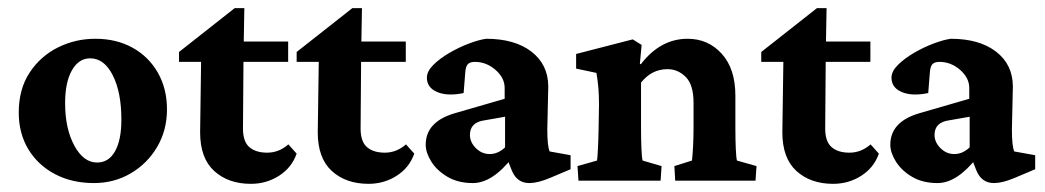

<svg xmlns="http://www.w3.org/2000/svg" viewBox="-20 -447 2586 475"><path d="M212.4 5.9Q157.7 5.9 115.7 -16.4Q73.7 -38.6 50 -77.9Q26.4 -117.2 26.4 -168.5Q26.4 -226.6 53.2 -267.3Q80.1 -308.1 123.3 -329.6Q166.5 -351.1 215.8 -351.1Q268.1 -351.1 308.1 -328.9Q348.1 -306.6 370.6 -267.1Q393.1 -227.5 393.1 -176.3Q393.1 -125 368.9 -83.7Q344.7 -42.5 303.7 -18.3Q262.7 5.9 212.4 5.9ZM220.2 -44.9Q249 -44.9 264.6 -72.8Q280.3 -100.6 280.3 -150.9Q280.3 -218.8 259 -260.7Q237.8 -302.7 203.1 -302.7Q174.8 -302.7 158 -273.2Q141.1 -243.7 141.1 -191.9Q141.1 -128.9 163.8 -86.9Q186.5 -44.9 220.2 -44.9Z M713.9 -66.9Q701.7 -32.2 670.4 -12.2Q639.2 7.8 600.6 7.8Q544.9 7.8 510 -23.9Q475.1 -55.7 475.1 -119.6L477.5 -293.9H422.9V-318.4L560.5 -426.8H584.5L582.5 -314.5L581.1 -128.9Q581.1 -96.7 596.9 -83Q612.8 -69.3 641.1 -69.3Q669.9 -69.3 693.4 -89.8ZM545.4 -293.9V-344.2H692.9V-293.9Z M1004.9 -66.9Q992.7 -32.2 961.4 -12.2Q930.2 7.8 891.6 7.8Q835.9 7.8 801 -23.9Q766.1 -55.7 766.1 -119.6L768.6 -293.9H713.9V-318.4L851.6 -426.8H875.5L873.5 -314.5L872.1 -128.9Q872.1 -96.7 887.9 -83Q903.8 -69.3 932.1 -69.3Q960.9 -69.3 984.4 -89.8ZM836.4 -293.9V-344.2H983.9V-293.9Z M1149.9 5.9Q1113.3 5.9 1087.2 -9.5Q1061 -24.9 1047.1 -47.1Q1033.2 -69.3 1033.2 -88.9Q1033.2 -146 1105.5 -167L1228.5 -202.6V-229.5Q1228.5 -254.4 1205.8 -274.2Q1183.1 -293.9 1154.8 -293.9Q1142.1 -293.9 1137 -287.8Q1131.8 -281.7 1130.9 -266.1L1127 -216.8Q1087.4 -208.5 1061.8 -219.2Q1036.1 -230 1036.1 -254.9Q1036.1 -270.5 1052 -286.4Q1067.9 -302.2 1091.8 -316.2Q1115.7 -330.1 1140.4 -339.4Q1165 -348.6 1182.6 -351.1Q1253.4 -351.1 1294.7 -319.3Q1335.9 -287.6 1336.4 -233.4L1334 -126.5Q1334 -85.4 1339.8 -72.3L1391.6 -63V-28.3L1339.4 -6.3Q1310.1 5.9 1289.6 5.9Q1258.8 5.9 1246.1 -25.4L1231.9 -61.5L1248.5 -58.6Q1198.7 5.9 1149.9 5.9ZM1191.4 -65.9Q1212.4 -65.9 1229.5 -82.5V-158.2L1179.2 -149.4Q1142.6 -144.5 1142.6 -113.3Q1142.6 -95.2 1157.2 -80.6Q1171.9 -65.9 1191.4 -65.9Z M1411.1 0 1408.7 -36.1 1457 -49.8Q1458 -55.2 1459.2 -77.9Q1460.4 -100.6 1460.9 -127.9L1461.9 -187.5Q1461.9 -211.9 1460.4 -229Q1459 -246.1 1455.6 -266.6L1405.3 -277.3V-313.5L1545.4 -349.6L1567.4 -335.9L1563 -289.1L1565.4 -288.1Q1613.8 -351.1 1681.2 -351.1Q1731.9 -351.1 1765.6 -314Q1799.3 -276.9 1799.3 -210V-128.9Q1799.3 -102.5 1800.3 -79.3Q1801.3 -56.2 1803.2 -49.8L1851.6 -36.1L1849.1 0H1650.4L1648.4 -36.1L1691.9 -49.8Q1693.4 -61.5 1694.6 -84.7Q1695.8 -107.9 1695.8 -128.4V-192.9Q1695.8 -237.3 1676.5 -256.6Q1657.2 -275.9 1631.3 -275.9Q1592.3 -275.9 1565.9 -242.7V-127.9Q1565.9 -102.1 1566.9 -79.1Q1567.9 -56.2 1569.8 -49.8L1616.7 -36.1L1614.3 0Z M2154.3 -66.9Q2142.1 -32.2 2110.8 -12.2Q2079.6 7.8 2041 7.8Q1985.4 7.8 1950.4 -23.9Q1915.5 -55.7 1915.5 -119.6L1918 -293.9H1863.3V-318.4L2001 -426.8H2024.9L2022.9 -314.5L2021.5 -128.9Q2021.5 -96.7 2037.4 -83Q2053.2 -69.3 2081.5 -69.3Q2110.4 -69.3 2133.8 -89.8ZM1985.8 -293.9V-344.2H2133.3V-293.9Z M2299.3 5.9Q2262.7 5.9 2236.6 -9.5Q2210.4 -24.9 2196.5 -47.1Q2182.6 -69.3 2182.6 -88.9Q2182.6 -146 2254.9 -167L2377.9 -202.6V-229.5Q2377.9 -254.4 2355.2 -274.2Q2332.5 -293.9 2304.2 -293.9Q2291.5 -293.9 2286.4 -287.8Q2281.2 -281.7 2280.3 -266.1L2276.4 -216.8Q2236.8 -208.5 2211.2 -219.2Q2185.5 -230 2185.5 -254.9Q2185.5 -270.5 2201.4 -286.4Q2217.3 -302.2 2241.2 -316.2Q2265.1 -330.1 2289.8 -339.4Q2314.5 -348.6 2332 -351.1Q2402.8 -351.1 2444.1 -319.3Q2485.4 -287.6 2485.8 -233.4L2483.4 -126.5Q2483.4 -85.4 2489.3 -72.3L2541 -63V-28.3L2488.8 -6.3Q2459.5 5.9 2439 5.9Q2408.2 5.9 2395.5 -25.4L2381.3 -61.5L2397.9 -58.6Q2348.1 5.9 2299.3 5.9ZM2340.8 -65.9Q2361.8 -65.9 2378.9 -82.5V-158.2L2328.6 -149.4Q2292 -144.5 2292 -113.3Q2292 -95.2 2306.6 -80.6Q2321.3 -65.9 2340.8 -65.9Z"/></svg>

Font: Lateef
Style: Bold
Weight: 700
Designer: SIL International
Foundry: SIL International
Version: Version 4.200